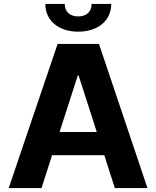

<svg xmlns="http://www.w3.org/2000/svg" viewBox="-20 -950 789 970"><path d="M190 0 243 -166H507L560 0H725L480 -728H271L24 0ZM209 -930C209 -846 276 -790 375 -790C475 -790 542 -846 542 -930H443C443 -891 417 -867 375 -867C333 -867 307 -891 307 -930ZM281 -283 373 -569H377L469 -283Z"/></svg>

Font: Wafeq
Style: Bold
Weight: 700
Designer: Rasmus Andersson & Azza Alameddine
Foundry: Google & TypeTogether
Version: Version 3.000;FEAKit 1.0